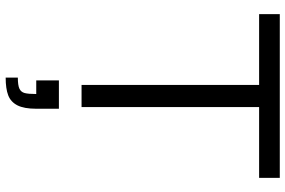

<svg xmlns="http://www.w3.org/2000/svg" viewBox="-185 -555 1008 678"><g transform="rotate(90 319.0 -216.0)"><path d="M280 -627H358V0H280ZM30 -700H608V-627H30ZM312 160H364Q364 203 352 226.5Q340 250 316.5 259Q293 268 254 268V225Q281 225 293 219.5Q305 214 308.5 201Q312 188 312 160ZM264 80H364V160H264Z"/></g></svg>

Font: Uncut Sans VF
Style: Regular
Weight: 400
Designer: Kasper Nordkvist
Foundry: Uncut Type
Version: Version 1.100;FEAKit 1.0